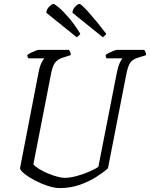

<svg xmlns="http://www.w3.org/2000/svg" viewBox="-20 -958 764 978"><path d="M285 0Q258 0 224 -11Q190 -22 158.5 -38.5Q127 -55 105.5 -72Q84 -89 82 -101L176 -587Q182 -619 191 -637Q200 -655 206 -661H125Q123 -663 121 -667Q119 -671 119 -678Q125 -683 137 -689Q149 -695 161 -699.5Q173 -704 179 -704H331Q334 -700 337.5 -693.5Q341 -687 340 -677L298 -664Q272 -655 259.5 -637.5Q247 -620 239 -577L150 -121Q160 -109 180.5 -96.5Q201 -84 225.5 -74Q250 -64 272.5 -58Q295 -52 309 -52Q336 -52 371 -61.5Q406 -71 436.5 -84.5Q467 -98 481 -108L575 -587Q581 -618 589.5 -636.5Q598 -655 604 -661H523Q518 -667 518 -678Q524 -683 536 -689Q548 -695 560 -699.5Q572 -704 577 -704H715Q717 -701 720.5 -694Q724 -687 724 -677L680 -663Q656 -656 643.5 -638.5Q631 -621 622 -573L530 -101Q507 -80 470 -56.5Q433 -33 386 -16.5Q339 0 285 0ZM504 -768 349 -893Q350 -911 363.5 -924.5Q377 -938 385 -938Q393 -938 430.5 -896.5Q468 -855 521 -786Q520 -782 514.5 -777Q509 -772 504 -768ZM371 -768 216 -893Q217 -911 231 -924.5Q245 -938 252 -938Q258 -938 280 -919.5Q302 -901 331.5 -866.5Q361 -832 389 -786Q387 -782 382 -777Q377 -772 371 -768Z"/></svg>

Font: Texturina 72pt 72pt ExtraLight
Style: Italic
Weight: 200
Italic angle: -11°
Designer: Guillermo Torres Carreño
Foundry: Omnibus-Type
Version: Version 1.002; ttfautohint (v1.8.3)